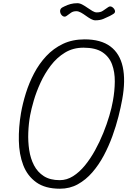

<svg xmlns="http://www.w3.org/2000/svg" viewBox="-20 -1177 802 1200"><path d="M354.5 2.5Q262.5 2.5 206.8 -37.5Q151 -77.5 125.2 -145Q99.5 -212.5 97.8 -296.8Q96 -381 111 -469.5Q121.5 -529.5 141.5 -594Q161.5 -658.5 193 -718.5Q224.5 -778.5 269.2 -826.5Q314 -874.5 373.5 -902.8Q433 -931 509 -931Q610.5 -931 669.8 -886.8Q729 -842.5 747.2 -758.8Q765.5 -675 744 -556.5Q735.5 -508.5 720.5 -449.2Q705.5 -390 682.8 -327Q660 -264 628.8 -205.2Q597.5 -146.5 557 -99.8Q516.5 -53 466.2 -25.2Q416 2.5 354.5 2.5ZM168.5 -457Q159 -405.5 156.8 -349Q154.5 -292.5 162.5 -239.5Q170.5 -186.5 192.5 -144Q214.5 -101.5 253.8 -76.2Q293 -51 353.5 -51Q397.5 -51 437 -76Q476.5 -101 511 -143.2Q545.5 -185.5 574.2 -237.8Q603 -290 625.5 -345.8Q648 -401.5 663.2 -453.2Q678.5 -505 685.5 -545.5Q697 -608 697.5 -667.5Q698 -727 680.2 -774.8Q662.5 -822.5 619.8 -850.8Q577 -879 502 -879Q436.5 -879 385.8 -848Q335 -817 297.2 -767.2Q259.5 -717.5 233.2 -660.2Q207 -603 191.2 -549Q175.5 -495 168.5 -457ZM576 -1050Q563 -1050 547.8 -1058.5Q532.5 -1067 516.8 -1078.5Q501 -1090 485.8 -1098.5Q470.5 -1107 457 -1107Q438 -1107 424.8 -1098.2Q411.5 -1089.5 395.5 -1077Q388.5 -1072 381.5 -1073Q374.5 -1074 368.5 -1079.2Q362.5 -1084.5 359 -1092.2Q355.5 -1100 355.5 -1108Q355.5 -1116.5 360.8 -1123.2Q366 -1130 384.5 -1138Q402 -1146.5 421.2 -1151.8Q440.5 -1157 464 -1157Q478.5 -1157 494.8 -1148.2Q511 -1139.5 527 -1128.2Q543 -1117 557.8 -1108.2Q572.5 -1099.5 584.5 -1099.5Q609.5 -1099.5 623.5 -1109.8Q637.5 -1120 656.5 -1132.5Q667 -1139.5 676.8 -1135.2Q686.5 -1131 692.8 -1122.2Q699 -1113.5 699 -1106.5Q699 -1097.5 691.5 -1092Q684 -1086.5 666 -1077Q647.5 -1068 626.5 -1059Q605.5 -1050 576 -1050Z"/></svg>

Font: Edu VIC WA NT Hand
Style: Regular
Weight: 400
Designer: Tina and Corey Anderson, Eben Sorkin, Mirko Velimirovic
Foundry: Google for Education
Version: Version 1.000